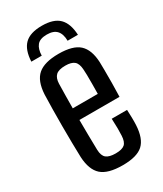

<svg xmlns="http://www.w3.org/2000/svg" viewBox="-194 -837 779 918"><g transform="rotate(-30 195.5 -378.5)"><path d="M201.8 7.6Q120.2 7.6 85 -24.1Q49.9 -55.8 46.2 -126.7Q45.1 -161.7 44.4 -205.8Q43.7 -250 43.7 -297.2Q43.7 -344.4 44.3 -389.7Q44.8 -435 46.2 -472.1Q50.1 -545.3 86.3 -576.4Q122.6 -607.6 200.6 -607.6Q279.6 -607.6 314 -576.1Q348.4 -544.5 351.8 -475.7Q352.3 -464.1 352.5 -432.3Q352.8 -400.4 352.5 -360.2Q352.3 -320.1 350.8 -283.7H129.5Q129.5 -243.2 130.2 -201.8Q131 -160.5 131.7 -117.6Q132.7 -84.5 148.9 -71.4Q165.1 -58.3 200.2 -58.3Q235.7 -58.3 250.6 -71.4Q265.4 -84.5 266.9 -117.8Q267.9 -132.8 267.8 -158.3Q267.6 -183.7 266.1 -211.5H350.8Q351.8 -195.6 352.3 -169.2Q352.8 -142.8 351.8 -126.7Q348 -54.7 314.3 -23.6Q280.5 7.6 201.8 7.6ZM129.7 -347.8H267.9Q268.3 -375.1 268.5 -402.9Q268.7 -430.8 268.3 -452.6Q267.8 -474.3 266.9 -483.2Q265 -516.3 249.4 -529.4Q233.7 -542.5 200.6 -542.5Q163.1 -542.5 147.9 -527.8Q132.7 -513.2 131.7 -483.2Q131.2 -450.1 130.4 -416Q129.7 -382 129.7 -347.8ZM198.6 -763.8Q263.6 -763.8 293.8 -733.5Q324 -703.2 327 -640H270Q269.6 -677.4 252.4 -696.4Q235.2 -715.4 198.6 -715.4Q159.7 -715.4 143.9 -695.8Q128 -676.2 127.2 -640H69.8Q72.7 -703.6 103.1 -733.7Q133.5 -763.8 198.6 -763.8Z"/></g></svg>

Font: Big Shoulders Text SC Thin
Style: Regular
Weight: 100
Designer: Patric King
Foundry: XO Type Co
Version: Version 2.002